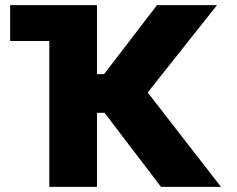

<svg xmlns="http://www.w3.org/2000/svg" viewBox="-20 -727 922 747"><path d="M357.4 -438.5H384.8L590.8 -707H824.2L554.7 -367.2L839.8 0H606.4L386.7 -288.1H357.4V0H171.9V-567.4H19.5V-707H357.4Z"/></svg>

Font: Pretendard GOV Black
Style: Regular
Weight: 900
Designer: Base glyphs from Inter by Rasmus Andersson; Hangeul glyphs from Noto Sans CJK(Source Han Sans) by Jang Soo-young and Kan
Foundry: Kil Hyung-jin
Version: Version 1.309